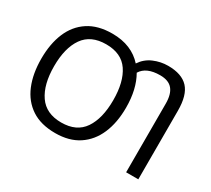

<svg xmlns="http://www.w3.org/2000/svg" viewBox="-139 -972 1353 1229"><g transform="rotate(30 537.5 -357.5)"><path d="M688 -358Q688 -247 652.5 -164.5Q617 -82 547.5 -36Q478 10 375 10Q269 10 199.5 -36Q130 -82 95.5 -165Q61 -248 61 -359Q61 -469 95.5 -551Q130 -633 200 -679Q270 -725 376 -725Q449 -725 505 -701.5Q561 -678 600 -634Q631 -681 682 -703Q733 -725 788 -725Q889 -725 937 -673.5Q985 -622 985 -507V0H895V-507Q895 -577 866 -612Q837 -647 774 -647Q672 -647 635 -586Q688 -494 688 -358ZM156 -358Q156 -223 209.5 -145.5Q263 -68 375 -68Q488 -68 540.5 -145.5Q593 -223 593 -358Q593 -493 541 -569.5Q489 -646 376 -646Q263 -646 209.5 -569.5Q156 -493 156 -358Z"/></g></svg>

Font: TSCustom
Style: Regular
Weight: 400
Designer: Monotype Design Team
Foundry: Monotype Imaging Inc.
Version: Version 2.004; ttfautohint (v1.8.3) -l 8 -r 50 -G 200 -x 14 